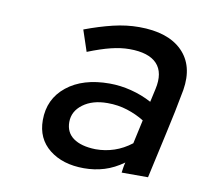

<svg xmlns="http://www.w3.org/2000/svg" viewBox="-54 -766 536 509"><g transform="rotate(10 214.0 -512.0)"><path d="M202 -315Q145 -315 109 -343.5Q73 -372 73 -422Q73 -479 116 -513.5Q159 -548 231 -548Q260 -548 289.5 -540.5Q319 -533 345 -519Q347 -528 349 -537Q351 -546 353 -555Q363 -600 341 -623.5Q319 -647 267 -647Q244 -647 217.5 -640.5Q191 -634 156 -620Q151 -634 146.5 -648.5Q142 -663 137 -677Q177 -692 212.5 -700.5Q248 -709 282 -709Q360 -709 398.5 -670.5Q437 -632 426 -565Q415 -505 401 -443Q387 -381 374 -321H303Q304 -328 305 -335Q306 -342 308 -349Q283 -331 257 -323Q231 -315 202 -315ZM143 -429Q143 -401 164 -386Q185 -371 223 -370H225Q250 -370 274 -378Q298 -386 320 -403Q324 -420 327 -435Q330 -450 334 -467Q313 -480 288 -488Q263 -496 235 -496H234Q194 -496 168.5 -477Q143 -458 143 -429Z"/></g></svg>

Font: Rosa Sans
Style: Italic
Weight: 400
Italic angle: -12°
Designer: Pentagram / MCKL
Foundry: Pentagram / MCKL
Version: Version 1.005;September 16, 2019;FontCreator 11.5.0.2425 64-